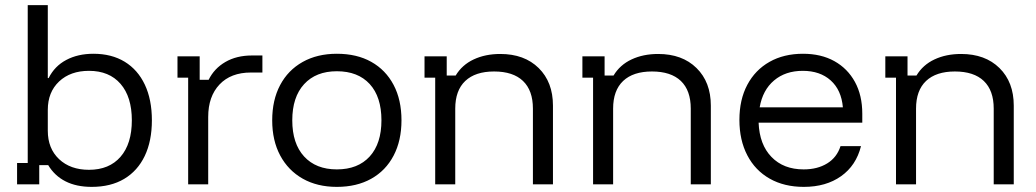

<svg xmlns="http://www.w3.org/2000/svg" viewBox="-20 -720 4048 750"><path d="M338.3 10Q278.3 10 235.8 -11.7Q193.3 -33.3 168.3 -75H133.3V0H46.7V-83.3H88.3V-700H166.7V-415H170Q193.3 -461.7 238.8 -485.8Q284.2 -510 345 -510Q415.8 -510 467.1 -478.8Q518.3 -447.5 545.8 -389.2Q573.3 -330.8 573.3 -250Q573.3 -169.2 545.4 -110.8Q517.5 -52.5 465 -21.2Q412.5 10 338.3 10ZM327.5 -56.7Q406.7 -56.7 450.8 -107.5Q495 -158.3 495 -250Q495 -341.7 450.8 -392.5Q406.7 -443.3 327.5 -443.3Q255 -443.3 210.8 -401.7Q166.7 -360 166.7 -290.8V-209.2Q166.7 -140 210.8 -98.3Q255 -56.7 327.5 -56.7Z M715 0V-416.7H673.3V-500H760V-408.3H795Q816.7 -452.5 860.4 -477.9Q904.2 -503.3 964.2 -503.3H1005V-436.7H960Q881.7 -436.7 837.5 -390Q793.3 -343.3 793.3 -263.3V0Z M1295.8 10Q1219.2 10 1162.5 -22.1Q1105.8 -54.2 1074.6 -112.5Q1043.3 -170.8 1043.3 -250Q1043.3 -329.2 1074.2 -387.5Q1105 -445.8 1162.1 -477.9Q1219.2 -510 1295.8 -510Q1374.2 -510 1430.4 -478.3Q1486.7 -446.7 1517.5 -388.3Q1548.3 -330 1548.3 -250Q1548.3 -170.8 1517.5 -112.1Q1486.7 -53.3 1430 -21.7Q1373.3 10 1295.8 10ZM1295.8 -58.3Q1378.3 -58.3 1424.2 -108.8Q1470 -159.2 1470 -250Q1470 -341.7 1424.2 -391.7Q1378.3 -441.7 1295.8 -441.7Q1214.2 -441.7 1167.9 -391.2Q1121.7 -340.8 1121.7 -250Q1121.7 -159.2 1167.9 -108.8Q1214.2 -58.3 1295.8 -58.3Z M1680 0V-416.7H1638.3V-500H1725V-425H1760Q1785 -466.7 1830.4 -487.9Q1875.8 -509.2 1934.2 -509.2Q2028.3 -509.2 2084.2 -454.2Q2140 -399.2 2140 -307.5V0H2061.7V-295.8Q2061.7 -366.7 2022.9 -403.8Q1984.2 -440.8 1910 -440.8Q1836.7 -440.8 1797.5 -403.8Q1758.3 -366.7 1758.3 -295.8V0Z M2296.7 0V-416.7H2255V-500H2341.7V-425H2376.7Q2401.7 -466.7 2447.1 -487.9Q2492.5 -509.2 2550.8 -509.2Q2645 -509.2 2700.8 -454.2Q2756.7 -399.2 2756.7 -307.5V0H2678.3V-295.8Q2678.3 -366.7 2639.6 -403.8Q2600.8 -440.8 2526.7 -440.8Q2453.3 -440.8 2414.2 -403.8Q2375 -366.7 2375 -295.8V0Z M3120 10Q3043.3 10 2986.7 -22.1Q2930 -54.2 2899.2 -113.3Q2868.3 -172.5 2868.3 -251.7Q2868.3 -330.8 2899.2 -388.8Q2930 -446.7 2985.8 -478.3Q3041.7 -510 3116.7 -510Q3187.5 -510 3239.2 -481.2Q3290.8 -452.5 3319.6 -400Q3348.3 -347.5 3348.3 -275.8V-240.8H2943.3Q2946.7 -155 2993.8 -106.7Q3040.8 -58.3 3119.2 -58.3Q3173.3 -58.3 3211.2 -81.7Q3249.2 -105 3263.3 -149.2H3343.3Q3324.2 -73.3 3265.4 -31.7Q3206.7 10 3120 10ZM2947.5 -300.8H3272.5Q3266.7 -368.3 3225 -405.8Q3183.3 -443.3 3115.8 -443.3Q3048.3 -443.3 3003.8 -405.8Q2959.2 -368.3 2947.5 -300.8Z M3480 0V-416.7H3438.3V-500H3525V-425H3560Q3585 -466.7 3630.4 -487.9Q3675.8 -509.2 3734.2 -509.2Q3828.3 -509.2 3884.2 -454.2Q3940 -399.2 3940 -307.5V0H3861.7V-295.8Q3861.7 -366.7 3822.9 -403.8Q3784.2 -440.8 3710 -440.8Q3636.7 -440.8 3597.5 -403.8Q3558.3 -366.7 3558.3 -295.8V0Z"/></svg>

Font: Funnel Display Light Light
Style: Regular
Weight: 300
Version: Version 1.000